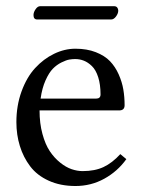

<svg xmlns="http://www.w3.org/2000/svg" viewBox="-20 -603 468 635"><path d="M347.7 -538.6H103Q90.8 -538.6 90.8 -553.2Q90.8 -562.5 97.7 -572.5Q104.5 -582.5 112.8 -582.5H357.4Q364.3 -582.5 367.7 -578.1Q371.1 -573.7 371.1 -567.9Q371.1 -558.6 363.8 -548.6Q356.4 -538.6 347.7 -538.6ZM114.3 -276.9H297.9Q312.5 -276.9 312.5 -290.5Q312.5 -323.7 304.7 -347.9Q296.9 -372.1 283.9 -384.5Q271 -397 257.3 -402.3Q243.7 -407.7 228.5 -407.7Q219.2 -407.7 209.2 -406Q199.2 -404.3 183.3 -396.5Q167.5 -388.7 154.8 -375.7Q142.1 -362.8 130.6 -337.2Q119.1 -311.5 114.3 -276.9ZM377.9 -93.3 397.9 -76.7Q368.7 -36.1 325 -12Q281.2 12.2 229.5 12.2Q179.7 12.2 141.1 -5.4Q102.5 -22.9 79.8 -53Q57.1 -83 45.7 -120.1Q34.2 -157.2 34.2 -199.2Q34.2 -253.9 51.3 -300.8Q68.4 -347.7 96.2 -377.9Q124 -408.2 158.7 -425Q193.4 -441.9 229.5 -441.9Q267.6 -441.9 296.9 -430.4Q326.2 -418.9 343.8 -400.6Q361.3 -382.3 372.6 -356.9Q383.8 -331.5 387.9 -306.9Q392.1 -282.2 392.1 -254.9Q392.1 -237.8 374 -237.8H110.8Q110.8 -194.8 120.4 -159.9Q129.9 -125 144.8 -102.8Q159.7 -80.6 179 -65.2Q198.2 -49.8 216.8 -43.5Q235.4 -37.1 253.4 -37.1Q293.5 -37.1 322.3 -50.5Q351.1 -64 377.9 -93.3Z"/></svg>

Font: Libertinage
Style: l
Weight: 400
Designer: OSP
Foundry: OSP
Version: Version 1.0; 2008; OFL relea